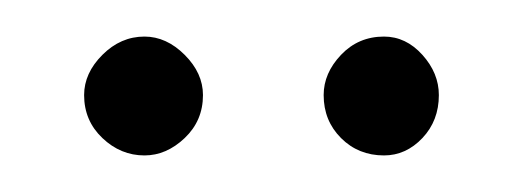

<svg xmlns="http://www.w3.org/2000/svg" viewBox="-20 -666 287 105"><path d="M190 -581Q176 -581 166.5 -590.5Q157 -600 157 -614Q157 -626 166.5 -636Q176 -646 190 -646Q202 -646 211 -636Q220 -626 220 -614Q220 -600 211 -590.5Q202 -581 190 -581ZM59 -581Q46 -581 36 -590.5Q26 -600 26 -614Q26 -626 36 -636Q46 -646 59 -646Q71 -646 81 -636Q91 -626 91 -614Q91 -600 81 -590.5Q71 -581 59 -581Z"/></svg>

Font: DM Sans 28pt Thin
Style: Regular
Weight: 250
Version: Version 4.004;gftools[0.9.30]